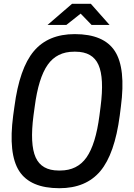

<svg xmlns="http://www.w3.org/2000/svg" viewBox="-20 -970 697 1002"><path d="M551.8 -839.8H458L400.9 -898.9L326.2 -839.8H228L356 -950.2H454.1ZM370.1 -792Q522 -792 579.6 -702.9Q637.2 -613.8 610.8 -413.1L605 -367.2Q578.6 -166.5 503.7 -77.1Q428.7 12.2 290 12.2Q138.2 12.2 80.3 -77.1Q22.5 -166.5 48.8 -367.2L55.2 -413.1Q81.5 -613.8 156.5 -702.9Q231.4 -792 370.1 -792ZM286.1 -80.1H293.9Q383.3 -80.1 431.4 -148.4Q479.5 -216.8 499 -367.2L504.9 -413.1Q524.4 -563 493.9 -631.6Q463.4 -700.2 374 -700.2H366.2Q276.9 -700.2 228.8 -631.8Q180.7 -563.5 161.1 -413.1L154.8 -367.2Q135.3 -217.3 166 -148.7Q196.8 -80.1 286.1 -80.1Z"/></svg>

Font: Cooper Hewitt
Style: Medium Italic
Weight: 708
Designer: Village Type and Design LLC
Foundry: Cooper Hewitt Smithsonian Design Museum
Version: 1.000